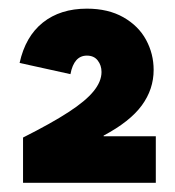

<svg xmlns="http://www.w3.org/2000/svg" viewBox="-20 -836 397 435"><path d="M210 -672.9Q210 -688 201.4 -699Q192.9 -710 176.8 -710Q147.5 -710 139.6 -668L24.4 -693.4Q37.6 -753.4 77.1 -784.9Q116.7 -816.4 176.8 -816.4Q225.1 -816.4 259.5 -796.9Q293.9 -777.3 311 -745.6Q328.1 -713.9 328.1 -677.7Q328.1 -633.8 301.3 -597.2Q274.4 -560.5 214.8 -528.8V-527.3H333V-421.9H32.2V-524.4Q97.2 -557.1 135.7 -582.3Q174.3 -607.4 192.1 -629.4Q210 -651.4 210 -672.9Z"/></svg>

Font: Wanted Sans ExtraBlack
Style: Regular
Weight: 900
Designer: Original Design by Kil Hyung-jin and Kang Hanbin, Wanted Lab, Inc; Hangeul from Source Han Sans by Jang Soo-young and Ka
Foundry: Wanted Lab, Inc.
Version: Version 1.001